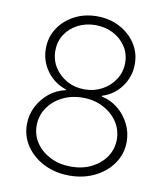

<svg xmlns="http://www.w3.org/2000/svg" viewBox="-83 -807 771 887"><g transform="rotate(10 302.0 -363.5)"><path d="M301.8 9.8Q235.8 9.8 182.9 -16.6Q129.9 -43 98.9 -88.1Q67.9 -133.3 67.9 -189.5Q67.9 -233.9 87.4 -272.7Q106.9 -311.5 140.6 -339.1Q174.3 -366.7 217.8 -376V-379.4Q162.6 -397 127.9 -443.8Q93.3 -490.7 93.3 -549.8Q93.3 -603 120.8 -645.3Q148.4 -687.5 195.6 -712.4Q242.7 -737.3 301.8 -737.3Q359.9 -737.3 407.2 -712.6Q454.6 -688 482.7 -645.5Q510.7 -603 510.7 -549.8Q510.7 -490.7 476.3 -443.6Q441.9 -396.5 386.2 -379.4V-376Q429.2 -367.2 463.1 -339.6Q497.1 -312 516.6 -272.9Q536.1 -233.9 536.1 -189.5Q536.1 -133.3 505.1 -88.1Q474.1 -43 421.1 -16.6Q368.2 9.8 301.8 9.8ZM301.8 -32.2Q356 -32.2 398.2 -53.5Q440.4 -74.7 464.8 -110.8Q489.3 -147 489.3 -191.9Q489.3 -237.8 464.4 -274.9Q439.5 -312 397 -333.7Q354.5 -355.5 301.8 -355.5Q248.5 -355.5 205.8 -333.7Q163.1 -312 138.2 -274.9Q113.3 -237.8 113.3 -191.9Q113.3 -147 137.9 -110.8Q162.6 -74.7 205.3 -53.5Q248 -32.2 301.8 -32.2ZM301.8 -394.5Q347.2 -394.5 384.3 -415Q421.4 -435.5 443.6 -470.2Q465.8 -504.9 465.8 -547.4Q465.8 -589.8 443.8 -623.5Q421.9 -657.2 384.8 -676.5Q347.7 -695.8 301.8 -695.8Q255.9 -695.8 218.5 -676.5Q181.2 -657.2 159.7 -623.5Q138.2 -589.8 138.2 -547.4Q138.2 -504.9 159.9 -470.2Q181.6 -435.5 218.8 -415Q255.9 -394.5 301.8 -394.5Z"/></g></svg>

Font: Inter ExtraLight
Style: Regular
Weight: 250
Designer: Rasmus Andersson
Foundry: rsms
Version: Version 4.001;git-66647c0bb